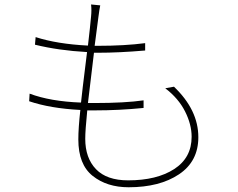

<svg xmlns="http://www.w3.org/2000/svg" viewBox="-20 -791 1040 839"><path d="M702.1 -405.3 740.2 -412.1Q846.7 -310.5 846.7 -191.4Q846.7 -85.9 762.2 -29.3Q677.7 27.3 542 27.3Q447.3 27.3 384.8 -22.5Q322.3 -72.3 322.3 -181.6Q322.3 -231.4 331.1 -310.5Q199.2 -317.4 107.4 -348.6L109.4 -381.8Q200.2 -347.7 334 -342.8Q336.9 -375 360.4 -563.5Q236.3 -570.3 132.8 -595.7L135.7 -628.9Q229.5 -598.6 364.3 -591.8Q374 -673.8 377.9 -718.8Q380.9 -747.1 377.9 -771.5L418 -767.6Q414.1 -749 410.2 -717.8Q404.3 -669.9 393.6 -590.8H406.2Q525.4 -590.8 614.3 -602.5V-570.3Q500 -560.5 407.2 -560.5H390.6Q371.1 -400.4 364.3 -340.8H392.6Q526.4 -340.8 607.4 -352.5V-319.3Q501 -308.6 393.6 -308.6H361.3Q352.5 -220.7 352.5 -184.6Q352.5 -100.6 399.4 -51.8Q446.3 -2.9 540 -2.9Q665 -2.9 741.2 -52.2Q817.4 -101.6 817.4 -193.4Q817.4 -247.1 788.6 -304.2Q759.8 -361.3 702.1 -405.3Z"/></svg>

Font: Gen Shin Gothic ExtraLight
Style: Regular
Weight: 100
Designer: [Source Han Sans]
Ryoko NISHIZUKA  (kana & ideographs); Paul D. Hunt (Latin, Greek & Cyrillic); Wenlong ZHANG  (bopomofo
Version: Version 1.002.20150607